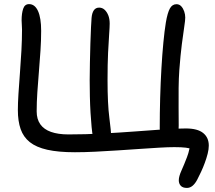

<svg xmlns="http://www.w3.org/2000/svg" viewBox="-20 -733 1046 933"><path d="M888.4 180.2Q867.8 180.2 858.3 169.6Q848.8 159 848.8 143Q848.8 124.6 861.7 96Q874.6 67.4 888.9 30Q903.2 -7.4 905.8 -51L916.8 -7.4Q903 -12.8 882.7 -15.4Q862.4 -18 827 -18Q797 -18 753.2 -15.4Q709.4 -12.8 657.4 -9.2Q605.4 -5.6 550.4 -2Q495.4 1.6 442.5 4.2Q389.6 6.8 344 6.8Q263.2 6.8 209.7 -5.3Q156.2 -17.4 125 -42.2Q93.8 -67 80.3 -105.6Q66.8 -144.2 66.8 -198.2Q66.8 -230.2 69.7 -277.2Q72.6 -324.2 76.9 -378.6Q81.2 -433 84.1 -487.5Q87 -542 87 -589Q87 -599 86 -613Q85 -627 85 -634Q85 -668 92.6 -690.5Q100.2 -713 121.2 -713Q149.4 -713 164.7 -679.5Q180 -646 180 -583Q180 -537 176.7 -486.6Q173.4 -436.2 169.1 -385.1Q164.8 -334 161.5 -285Q158.2 -236 158.2 -191.8Q158.2 -154 175.8 -129.1Q193.4 -104.2 227.9 -92Q262.4 -79.8 312.6 -79.8Q396 -79.8 478.8 -84.2Q561.6 -88.6 637.1 -94.3Q712.6 -100 776 -104.4Q839.4 -108.8 883 -108.8Q939.8 -108.8 967.2 -86.7Q994.6 -64.6 994.6 -25.6Q994.6 -7.6 989.1 14Q983.6 35.6 975.2 58.4Q966.8 81.2 957.1 102Q947.4 122.8 938.8 139.2Q929 158.4 916.3 169.3Q903.6 180.2 888.4 180.2ZM482.2 -33.2Q463.2 -33.2 449.5 -41.8Q435.8 -50.4 431.4 -69.4Q428.2 -84.8 425.2 -115.4Q422.2 -146 419.9 -184.8Q417.6 -223.6 416.7 -265.1Q415.8 -306.6 415.8 -343Q415.8 -380.4 416.9 -428.2Q418 -476 419.2 -521.7Q420.4 -567.4 422.3 -601.6Q424.2 -635.8 425 -646.2Q427 -670 436 -683Q445 -696 461.8 -696Q476.8 -696 488 -685.9Q499.2 -675.8 506.1 -658.7Q513 -641.6 513 -618.6Q513 -601.6 510.4 -566.3Q507.8 -531 505.2 -476.5Q502.6 -422 502.6 -344Q502.6 -228.4 511.3 -161.5Q520 -94.6 520 -70.4Q520 -52.2 509 -42.7Q498 -33.2 482.2 -33.2ZM812.2 -52Q786.4 -52 771.3 -68.5Q756.2 -85 756.2 -109.8Q756.2 -183.6 758.3 -257.8Q760.4 -332 764.4 -400.6Q768.4 -469.2 773.9 -526.5Q779.4 -583.8 786 -624Q794 -671 805.5 -691.8Q817 -712.6 837.6 -712.6Q851.4 -712.6 860.7 -702.5Q870 -692.4 875.1 -677.6Q880.2 -662.8 880.2 -647.6Q880.2 -634.6 875.3 -602.6Q870.4 -570.6 863.7 -518.7Q857 -466.8 851.4 -392.6Q848.6 -354 848 -305.7Q847.4 -257.4 847.9 -209.5Q848.4 -161.6 848.4 -122.6Q848.4 -86.6 838.6 -69.3Q828.8 -52 812.2 -52Z"/></svg>

Font: Shantell Sans Light
Style: Regular
Weight: 300
Designer: Stephen Nixon, Anya Danilova, Shantell Martin
Foundry: Arrow Type
Version: Version 1.011;[c5ecc13dd]